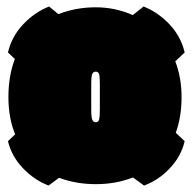

<svg xmlns="http://www.w3.org/2000/svg" viewBox="-20 -617 602 600"><path d="M164.6 -61.5Q217.3 -41.5 279.8 -41.5Q342.3 -41.5 395.5 -62.5L430.2 -37.1Q476.6 -54.7 509.8 -90.3Q545.9 -127.9 557.1 -175.8L529.3 -202.1Q547.4 -252 547.4 -313Q547.4 -374 527.8 -425.3L557.1 -453.1Q545.4 -502.9 509.8 -540.8Q474.1 -578.6 428.7 -596.7L395 -569.8Q340.3 -594.2 278.8 -594.2Q217.3 -594.2 162.6 -572.8L133.3 -596.7Q87.9 -578.6 52.2 -540.8Q16.6 -502.9 4.9 -453.1L26.4 -432.6Q6.3 -379.9 6.3 -314.2Q6.3 -248.5 27.3 -197.3L4.9 -175.8Q16.1 -128.9 51.3 -91.8Q86.4 -54.7 131.8 -37.1ZM265.1 -354Q265.1 -378.9 268.3 -386Q271.5 -393.1 279.1 -393.1Q286.6 -393.1 289.6 -385.7Q292 -377.4 292 -354.5V-274.9Q292 -251.5 289.6 -242.7Q286.6 -234.9 279.3 -234.9Q272 -234.9 268.6 -242.4Q265.1 -250 265.1 -274.9Z"/></svg>

Font: Friends & Family
Style: Regular
Weight: 400
Designer: Sarang Kulkarni, Maithili Shingre, Noopur Datye
Foundry: Ek Type
Version: Version 1.000;hotconv 1.0.117;makeotfexe 2.5.65602